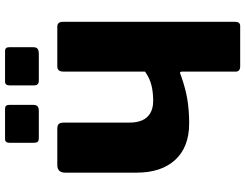

<svg xmlns="http://www.w3.org/2000/svg" viewBox="-128 -866 994 779"><g transform="rotate(-90 369.5 -477.0)"><path d="M333 -937V-840Q333 -827 327 -822Q321 -817 307 -817H199Q187 -817 183 -822Q179 -827 179 -838V-935Q179 -954 194 -954H318Q333 -954 333 -937ZM567 -937V-840Q567 -827 560.5 -822Q554 -817 540 -817H433Q421 -817 416.5 -822Q412 -827 412 -838V-935Q412 -954 427 -954H552Q567 -954 567 -937ZM490 0Q468 0 468 -18V-236Q468 -249 454 -241Q398 -221 353 -214Q308 -207 258 -207Q162 -207 110 -263.5Q58 -320 58 -420V-710Q58 -742 89 -742H236Q250 -742 255.5 -736Q261 -730 261 -715V-450Q261 -420 270 -398.5Q279 -377 299 -365Q319 -353 349 -353Q384 -353 412.5 -360Q441 -367 468 -386V-717Q468 -742 489 -742H650Q670 -742 670 -720V-21Q670 0 653 0Z"/></g></svg>

Font: Libre Franklin ExtraBold
Style: Regular
Weight: 800
Designer: Pablo Impallari, Rodrigo Fuenzalida, Nhung Nguyen
Foundry: Impallari Type
Version: Version 3.000